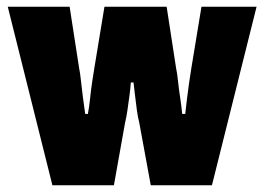

<svg xmlns="http://www.w3.org/2000/svg" viewBox="-20 -548 783 568"><path d="M135 0 3 -528H186L214 -347Q217 -333 219.5 -309Q222 -285 225.5 -258.5Q229 -232 232 -211H240Q244 -232 246.5 -256.5Q249 -281 252.5 -304.5Q256 -328 259 -346L289 -528H473L501 -346Q504 -333 506.5 -309Q509 -285 513 -259Q517 -233 519 -211H528Q530 -230 533 -254.5Q536 -279 539.5 -303.5Q543 -328 546 -346L576 -528H739L607 0H426L392 -185Q388 -200 385 -221.5Q382 -243 379.5 -265.5Q377 -288 375 -304H367Q366 -287 363 -265Q360 -243 357 -222Q354 -201 350 -185L317 0Z"/></svg>

Font: Archivo Condensed Black
Style: Regular
Weight: 900
Width: 3
Designer: Hector Gatti
Foundry: Omnibus-Type
Version: Version 2.001